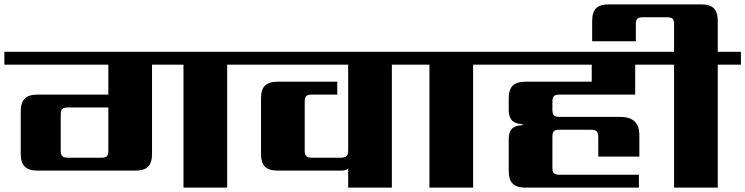

<svg xmlns="http://www.w3.org/2000/svg" viewBox="-40 -859 3412 879"><path d="M271 -137H424Q443 -137 449.5 -144Q456 -151 456 -169V-367H271Q252 -367 245 -360Q238 -353 238 -335V-169Q238 -151 245 -144Q252 -137 271 -137ZM1106 -622V-563H1000V0H800V-563H656V-154Q656 -114 638 -96Q620 -78 580 -78H132Q92 -78 73.5 -96Q55 -114 55 -154V-350Q55 -390 73.5 -408Q92 -426 132 -426H456V-563H-20V-622Z M1860 -622V-563H1754V0H1554V-87Q1544 -78 1522 -78H1231Q1191 -78 1173 -96Q1155 -114 1155 -154V-409Q1155 -449 1173 -467Q1191 -485 1231 -485H1504V-426H1388Q1369 -426 1362 -419Q1355 -412 1355 -394V-169Q1355 -151 1362 -144Q1369 -137 1388 -137H1520Q1540 -137 1547 -144.5Q1554 -152 1554 -171V-563H1066V-622Z M2232 -622V-563H2126V0H1926V-563H1820V-622Z M2868 -426H2522Q2503 -426 2496 -419Q2489 -412 2489 -394V-357Q2489 -338 2495.5 -331Q2502 -324 2522 -324H2799Q2887 -324 2887 -241V-142H2699V-232Q2699 -250 2692 -257.5Q2685 -265 2666 -265H2522Q2502 -265 2495.5 -258.5Q2489 -252 2489 -232V-91Q2489 -73 2496 -66Q2503 -59 2522 -59H2885V0H2366Q2326 0 2307.5 -18Q2289 -36 2289 -76V-221Q2289 -255 2304 -270Q2319 -285 2352 -286V-291Q2289 -291 2289 -355V-409Q2289 -449 2307.5 -467Q2326 -485 2366 -485H2669V-563H2192V-622H2980V-563H2868Z M3352 -622V-563H3246V0H3046V-563H2940V-622H3046V-748Q3046 -767 3039 -773.5Q3032 -780 3013 -780H2904Q2885 -780 2878 -773.5Q2871 -767 2871 -748V-670H2671V-763Q2671 -803 2689 -821Q2707 -839 2747 -839H3170Q3210 -839 3228 -821Q3246 -803 3246 -763V-622Z"/></svg>

Font: Sarpanch ExtraBold
Style: Regular
Weight: 800
Designer: Manushi Parikh (Devanagari and Latin), Jyotish Sonowal (Devanagari)
Foundry: Indian Type Foundry
Version: Version 2.004;PS 1.0;hotconv 1.0.78;makeotf.lib2.5.61930; tt